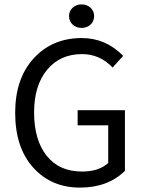

<svg xmlns="http://www.w3.org/2000/svg" viewBox="-20 -841 652 873"><path d="M49 -328Q49 -484 133.5 -576Q218 -668 352 -668Q461 -668 540 -587L492 -534Q434 -595 353 -595Q253 -595 194 -523.5Q135 -452 135 -330Q135 -205 192 -133Q249 -61 353 -61Q430 -61 472 -100V-271H333V-340H548V-64Q470 12 344 12Q213 12 131 -79Q49 -170 49 -328ZM294 -768Q294 -791 310.5 -806Q327 -821 351 -821Q375 -821 391.5 -806Q408 -791 408 -768Q408 -744 391.5 -729Q375 -714 351 -714Q327 -714 310.5 -729Q294 -744 294 -768Z"/></svg>

Font: RibengUni
Style: Regular
Weight: 400
Designer: (1) Dr. Andrew Glass (Program Manager at Microsoft Corporation)
(2) Bivuti Chakma (Suz Moriz)
(3) Paul D. Hunt (Adobe Co
Foundry: Bivuti Chakma and Jyoti Chakma
Version: Version 1.2020